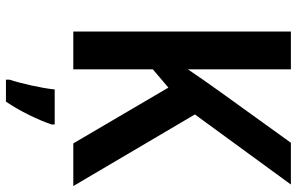

<svg xmlns="http://www.w3.org/2000/svg" viewBox="-192 -562 975 630"><g transform="rotate(90 295.0 -246.5)"><path d="M590 0 355 -399 585 -714H448L278 -478C251 -440 227 -406 207 -376V-714H83V0H207V-261L267 -312L450 0ZM388 71V61H273C269 103 253 173 241 209V221H313C345 174 373 115 388 71Z"/></g></svg>

Font: Noto Sans Armenian SemiCondensed SemiBold
Style: Regular
Weight: 600
Width: 4
Designer: Monotype Design Team
Foundry: Monotype Imaging Inc.
Version: Version 2.008